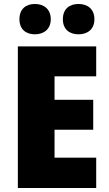

<svg xmlns="http://www.w3.org/2000/svg" viewBox="-20 -948 550 968"><path d="M78 -851C78 -800 111 -775 156 -775C201 -775 236 -801 236 -851C236 -902 201 -928 156 -928C111 -928 78 -903 78 -851ZM297 -851C297 -801 329 -775 376 -775C422 -775 456 -801 456 -851C456 -902 422 -928 376 -928C330 -928 297 -903 297 -851ZM465 0V-153H255V-294H450V-445H255V-563H465V-714H70V0Z"/></svg>

Font: Noto Sans Sinhala SemiCondensed Black
Style: Regular
Weight: 900
Width: 4
Designer: Jelle Bosma - Monotype Design Team
Foundry: Monotype Imaging Inc.
Version: Version 2.006